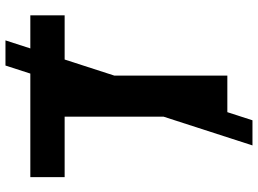

<svg xmlns="http://www.w3.org/2000/svg" viewBox="-142 -718 952 709"><g transform="rotate(-90 334.5 -363.0)"><path d="M152.5 92.8 447.5 -819.3H540.4L245.3 92.8ZM35.5 -600.8V-727.5H633V-600.8H410.4V0H258.6V-600.8Z"/></g></svg>

Font: Inter V
Style: 
Weight: 400
Designer: Rasmus Andersson
Foundry: rsms
Version: Version 4.000;git-a3f224843